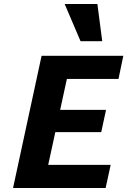

<svg xmlns="http://www.w3.org/2000/svg" viewBox="-20 -936 634 956"><path d="M506 0H45L187 -658H594L570 -543H313L220 -115H531ZM151 -278 176 -389H508L484 -278ZM381 -731 302 -916H465L489 -731Z"/></svg>

Font: Ysabeau ExtraBold
Style: Italic
Weight: 800
Italic angle: -12°
Designer: Christian Thalmann (Catharsis Fonts)
Version: Version 2.002